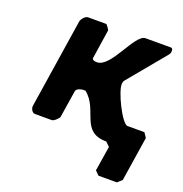

<svg xmlns="http://www.w3.org/2000/svg" viewBox="-125 -631 875 916"><g transform="rotate(20 312.0 -173.5)"><path d="M260 -520H168C153 -520 137 -498 135 -487L65 -33C63 -22 72 0 87 0H173C180 0 190 -8 195 -13C199 -17 207 -26 207 -27L229 -167C231 -181 255 -187 266 -187H276C361 -120 319 7 452 7L473 27L453 153L473 173H566L589 153L624 -73L608 -97H522C494 -97 422 -243 428 -279C428 -282 431 -293 432 -293L587 -480C594 -489 597 -492 598 -500C599 -508 599 -520 588 -520H460C406 -520 352 -333 281 -333C273 -333 255 -334 257 -347L279 -493C280 -497 263 -520 260 -520Z"/></g></svg>

Font: Asimov Print
Style: CIt
Weight: 500
Designer: Google
Version: Version 2.000980: 2014